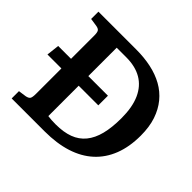

<svg xmlns="http://www.w3.org/2000/svg" viewBox="-164 -902 1100 1100"><g transform="rotate(45 386.5 -351.5)"><path d="M361 -703Q425 -703 481 -691Q537 -679 582 -654Q627 -629 659.5 -589.5Q692 -550 710 -496.5Q728 -443 728 -372Q728 -282 701 -212.5Q674 -143 622 -95.5Q570 -48 494.5 -24Q419 0 321 0H54V-59L103 -66Q122 -70 128 -79.5Q134 -89 134 -118V-323H21L30 -401H134V-590Q134 -615 127.5 -624.5Q121 -634 101 -637L54 -644V-703ZM337 -73Q401 -73 446.5 -90Q492 -107 521.5 -143Q551 -179 565 -234Q579 -289 579 -365Q579 -454 552.5 -513Q526 -572 475.5 -601.5Q425 -631 351 -631H274V-401H433V-323H274V-77Q286 -75 303.5 -74Q321 -73 337 -73Z"/></g></svg>

Font: Literata 18pt SemiBold
Style: Regular
Weight: 600
Designer: Latin by Veronika Burian and Jose Scaglione. Greek by Irene Vlachou. Cyrillic by Vera Evstafieva.
Foundry: TypeTogether
Version: Version 3.103;gftools[0.9.29]